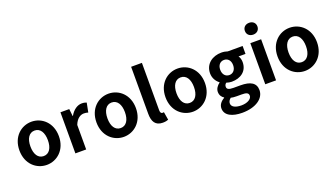

<svg xmlns="http://www.w3.org/2000/svg" viewBox="-81 -1514 4306 2459"><g transform="rotate(-20 2072.0 -284.0)"><path d="M313 14C453 14 582 -94 582 -280C582 -466 453 -574 313 -574C173 -574 44 -466 44 -280C44 -94 173 14 313 14ZM313 -106C237 -106 194 -174 194 -280C194 -385 237 -454 313 -454C389 -454 432 -385 432 -280C432 -174 389 -106 313 -106Z M705 0H852V-334C883 -415 936 -444 980 -444C1003 -444 1019 -441 1039 -435L1064 -562C1047 -569 1029 -574 998 -574C940 -574 880 -534 839 -461H836L825 -560H705Z M1363 14C1503 14 1632 -94 1632 -280C1632 -466 1503 -574 1363 -574C1223 -574 1094 -466 1094 -280C1094 -94 1223 14 1363 14ZM1363 -106C1287 -106 1244 -174 1244 -280C1244 -385 1287 -454 1363 -454C1439 -454 1482 -385 1482 -280C1482 -174 1439 -106 1363 -106Z M1893 14C1928 14 1952 8 1969 1L1951 -108C1941 -106 1937 -106 1931 -106C1917 -106 1902 -117 1902 -151V-798H1755V-157C1755 -53 1791 14 1893 14Z M2304 14C2444 14 2573 -94 2573 -280C2573 -466 2444 -574 2304 -574C2164 -574 2035 -466 2035 -280C2035 -94 2164 14 2304 14ZM2304 -106C2228 -106 2185 -174 2185 -280C2185 -385 2228 -454 2304 -454C2380 -454 2423 -385 2423 -280C2423 -174 2380 -106 2304 -106Z M2893 243C3080 243 3198 157 3198 44C3198 -54 3124 -96 2989 -96H2894C2828 -96 2806 -112 2806 -142C2806 -165 2815 -177 2830 -190C2854 -182 2880 -177 2902 -177C3022 -177 3118 -241 3118 -367C3118 -402 3107 -433 3093 -452H3188V-560H2986C2963 -568 2933 -574 2902 -574C2783 -574 2676 -503 2676 -372C2676 -306 2712 -253 2751 -225V-221C2717 -197 2688 -158 2688 -116C2688 -70 2710 -41 2739 -22V-17C2688 12 2659 52 2659 99C2659 198 2761 243 2893 243ZM2902 -268C2853 -268 2814 -305 2814 -372C2814 -437 2852 -474 2902 -474C2952 -474 2990 -437 2990 -372C2990 -305 2951 -268 2902 -268ZM2915 150C2834 150 2782 123 2782 76C2782 53 2793 31 2818 11C2838 16 2862 19 2896 19H2964C3024 19 3057 29 3057 69C3057 113 2999 150 2915 150Z M3293 0H3440V-560H3293ZM3367 -650C3417 -650 3452 -682 3452 -731C3452 -779 3417 -811 3367 -811C3316 -811 3281 -779 3281 -731C3281 -682 3316 -650 3367 -650Z M3831 14C3971 14 4100 -94 4100 -280C4100 -466 3971 -574 3831 -574C3691 -574 3562 -466 3562 -280C3562 -94 3691 14 3831 14ZM3831 -106C3755 -106 3712 -174 3712 -280C3712 -385 3755 -454 3831 -454C3907 -454 3950 -385 3950 -280C3950 -174 3907 -106 3831 -106Z"/></g></svg>

Font: Noto Sans HK
Style: Bold
Weight: 700
Designer: Ryoko NISHIZUKA 西塚涼子 (kana, bopomofo & ideographs); Paul D. Hunt (Latin, Greek & Cyrillic); Sandoll Communications 산돌커뮤니
Foundry: Adobe
Version: Version 2.002;hotconv 1.0.116;makeotfexe 2.5.65601